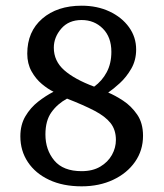

<svg xmlns="http://www.w3.org/2000/svg" viewBox="-20 -655 580 681"><path d="M487.3 -173.3Q487.3 -121.6 459 -81.1Q430.7 -40.5 381.3 -17.3Q332 5.9 269.5 5.9Q203.1 5.9 154.3 -17.1Q105.5 -40 78.9 -80.1Q52.2 -120.1 52.2 -171.4Q52.2 -212.4 70.1 -242.7Q87.9 -272.9 115 -294.2Q142.1 -315.4 169.9 -329.6Q150.4 -338.9 128.7 -356.9Q106.9 -375 91.8 -402.1Q76.7 -429.2 76.7 -464.8Q76.7 -543 129.9 -588.9Q183.1 -634.8 269.5 -634.8Q324.7 -634.8 368.4 -614.3Q412.1 -593.8 437.5 -558.6Q462.9 -523.4 462.9 -479.5Q462.9 -441.4 445.6 -411.4Q428.2 -381.3 405 -360.1Q381.8 -338.9 363.8 -326.7Q387.7 -316.9 416.5 -298.1Q445.3 -279.3 466.3 -249Q487.3 -218.8 487.3 -173.3ZM375 -471.2Q375 -523.4 344.7 -553.7Q314.5 -584 269.5 -584Q223.6 -584 197.3 -553.5Q170.9 -522.9 170.9 -485.8Q170.9 -438.5 207.8 -406Q244.6 -373.5 314 -347.7Q341.8 -367.7 358.4 -398.7Q375 -429.7 375 -471.2ZM391.1 -158.7Q391.1 -194.3 372.3 -218.3Q353.5 -242.2 315.2 -262.2Q276.9 -282.2 217.8 -305.2Q183.6 -286.6 162.4 -256.8Q141.1 -227.1 141.1 -178.2Q141.1 -123.5 172.6 -85.7Q204.1 -47.9 269.5 -47.9Q308.6 -47.9 335.7 -64Q362.8 -80.1 377 -105.5Q391.1 -130.9 391.1 -158.7Z"/></svg>

Font: Abyssinica SIL
Style: Regular
Weight: 400
Designer: Victor Gaultney and Lorna Evans
Foundry: SIL International
Version: Version 2.100